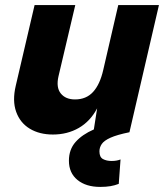

<svg xmlns="http://www.w3.org/2000/svg" viewBox="-20 -520 649 755"><path d="M188 9Q135 9 97 -14Q59 -37 43.5 -80.5Q28 -124 42 -183L116 -500H276L210 -220Q200 -176 219 -152.5Q238 -129 275 -129Q319 -129 346 -158.5Q373 -188 386 -245L445 -500H605L489 0Q440 10 414.5 21.5Q389 33 380 46.5Q371 60 371 75Q371 98 385 105.5Q399 113 419 113Q439 113 454 107L447 203Q432 209 414.5 212Q397 215 374 215Q318 215 284.5 187.5Q251 160 251 112Q251 68 277 38.5Q303 9 349 -11L362 -94Q335 -43 290 -17Q245 9 188 9Z"/></svg>

Font: Prodigy Sans
Style: Bold Italic
Weight: 700
Italic angle: -13°
Designer: Wei Huang
Foundry: Wei Huang
Version: Version 1.003; ttfautohint (v1.8.3)